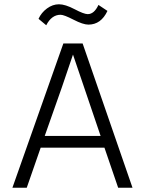

<svg xmlns="http://www.w3.org/2000/svg" viewBox="-20 -877 677 897"><path d="M263 -808Q221 -808 196 -759L160 -789Q173 -818 199.5 -837.5Q226 -857 255.5 -857Q285 -857 328.5 -834Q372 -811 390 -811Q420 -811 440 -854L482 -826Q452 -762 393 -762Q368 -762 323.5 -785Q279 -808 263 -808ZM105 0H38L276 -674H366L599 0H532L468 -187H170ZM321 -622Q283 -506 189 -242H450Z"/></svg>

Font: Hind Kochi Light
Style: Regular
Weight: 300
Designer: Dhruvi Tolia
Foundry: Indian Type Foundry
Version: Version 0.702;PS 1.0;hotconv 1.0.81;makeotf.lib2.5.63406